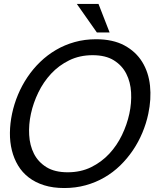

<svg xmlns="http://www.w3.org/2000/svg" viewBox="-20 -928 800 964"><path d="M40.5 -356.9Q50.8 -405.8 70.3 -452.4Q89.8 -499 117.7 -540.5Q145.5 -582 181.6 -616.9Q217.8 -651.9 261 -677.2Q304.2 -702.6 354.7 -716.8Q405.3 -731 461.9 -731Q546.9 -731 604.5 -700Q662.1 -668.9 694.1 -616.9Q726.1 -564.9 733.2 -497.6Q740.2 -430.2 724.6 -356.9Q714.4 -308.1 694.8 -261.5Q675.3 -214.8 647.2 -173.3Q619.1 -131.8 583.3 -96.9Q547.4 -62 503.9 -36.9Q460.4 -11.7 409.9 2.2Q359.4 16.1 302.7 16.1Q246.1 16.1 201.7 2.2Q157.2 -11.7 124.5 -36.9Q91.8 -62 70.8 -96.9Q49.8 -131.8 39.6 -173.3Q29.3 -214.8 29.8 -261.5Q30.3 -308.1 40.5 -356.9ZM135.3 -356.9Q123.5 -302.7 126.5 -250.2Q129.4 -197.8 150.6 -156Q171.9 -114.3 213.4 -88.6Q254.9 -63 319.8 -63Q385.3 -63 437.5 -88.6Q489.7 -114.3 528.6 -156Q567.4 -197.8 592.5 -250.2Q617.7 -302.7 629.4 -356.9Q641.1 -411.1 638.2 -463.6Q635.3 -516.1 614 -557.9Q592.8 -599.6 551.5 -625.2Q510.3 -650.9 444.8 -650.9Q379.9 -650.9 327.6 -625.2Q275.4 -599.6 236.6 -557.9Q197.8 -516.1 172.4 -463.6Q147 -411.1 135.3 -356.9ZM474.6 -908.2 530.3 -765.1H466.3L365.7 -908.2Z"/></svg>

Font: XB Khoramshahr
Style: Italic
Weight: 400
Italic angle: -12°
Designer: Behnam
Foundry: Irmug
Version: Version 8.005 2009